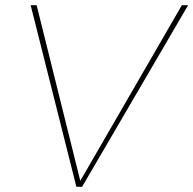

<svg xmlns="http://www.w3.org/2000/svg" viewBox="-20 -719 744 739"><path d="M680 -699H704L296 0H274L98 -699H121L289 -23Z"/></svg>

Font: TypoPRO Montserrat
Style: Italic
Weight: 250
Italic angle: -11.3°
Designer: Julieta Ulanovsky
Foundry: Julieta Ulanovsky
Version: Version 6.001